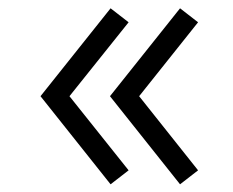

<svg xmlns="http://www.w3.org/2000/svg" viewBox="-20 -508 576 474"><path d="M469 -87.5 323.5 -270.5 469 -453 424.5 -487.5 251.5 -270.5 424.5 -53ZM297.5 -87.5 151.5 -270.5 297.5 -453 253 -487.5 80 -270.5 253 -53Z"/></svg>

Font: Manrope
Style: Regular
Weight: 400
Designer: Mikhail Sharanda
Foundry: Mikhail Sharanda
Version: Version 4.505